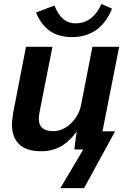

<svg xmlns="http://www.w3.org/2000/svg" viewBox="-20 -769 651 988"><path d="M250 -528.3 192.4 -237.8Q179.7 -177.7 179.7 -157.2Q179.7 -94.2 253.9 -94.2Q303.2 -94.2 345.2 -134.3Q387.2 -174.3 397.9 -232.4L455.6 -528.3H593.3L507.3 -93.3H572.3L412.6 199.2H290.5L408.7 0H362.8Q362.8 -4.4 367.4 -41Q372.1 -77.6 374.5 -90.3H373Q336.4 -39.6 292.2 -15.1Q248 9.3 190.9 9.3Q116.7 9.3 79.1 -26.4Q41.5 -62 41.5 -129.4Q41.5 -141.6 44.9 -168.2Q48.3 -194.8 51.8 -209.5L113.8 -528.3ZM351.6 -578.1Q282.2 -578.1 237.1 -609.4Q191.9 -640.6 165.5 -704.6L259.8 -740.7Q281.2 -690.4 307.4 -669.7Q333.5 -648.9 368.2 -648.9Q457.5 -648.9 502 -748.5L556.6 -724.6Q527.3 -651.9 475.3 -615Q423.3 -578.1 351.6 -578.1Z"/></svg>

Font: Liberation Sans
Style: Bold Italic
Weight: 700
Italic angle: -12°
Designer: Steve Matteson
Foundry: Ascender Corporation
Version: Version 2.1.5